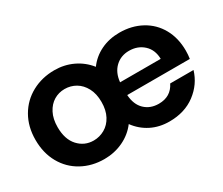

<svg xmlns="http://www.w3.org/2000/svg" viewBox="-100 -815 1252 1076"><g transform="rotate(-30 526.0 -277.0)"><path d="M1013 -290Q1013 -262 1009 -238H604Q608 -175 643.5 -141Q679 -107 734 -107Q812 -107 845 -174H996Q972 -94 903.5 -42.5Q835 9 736 9Q671 9 618.5 -17.5Q566 -44 530 -93Q493 -44 436.5 -17.5Q380 9 315 9Q235 9 170.5 -26.5Q106 -62 69.5 -127Q33 -192 33 -277Q33 -362 70.5 -427Q108 -492 173.5 -527.5Q239 -563 319 -563Q383 -563 438 -537Q493 -511 531 -463Q566 -511 620 -537Q674 -563 740 -563Q819 -563 881.5 -529Q944 -495 978.5 -433Q1013 -371 1013 -290ZM868 -320Q867 -379 829.5 -413.5Q792 -448 736 -448Q683 -448 647 -414Q611 -380 605 -320ZM315 -111Q353 -111 386.5 -130Q420 -149 440 -186.5Q460 -224 460 -277Q460 -330 440 -367.5Q420 -405 387.5 -424Q355 -443 316 -443Q278 -443 246.5 -424Q215 -405 195.5 -367.5Q176 -330 176 -277Q176 -198 216 -154.5Q256 -111 315 -111Z"/></g></svg>

Font: Fz Poppins SemBd
Style: Regular
Weight: 600
Designer: Ninad Kale (Devanagari), Jonny Pinhorn (Latin)
Foundry: Indian Type Foundry
Version: Vit hóa bi Vntype.Com & FontZin.Com